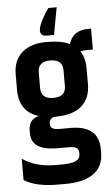

<svg xmlns="http://www.w3.org/2000/svg" viewBox="-61 -807 574 996"><g transform="rotate(-5 226.0 -308.5)"><path d="M441 -532H407Q394 -532 376 -528Q400 -492 400 -439V-356Q400 -284 355.5 -243.5Q311 -203 222 -202Q185 -202 185 -168Q185 -151 196 -144Q207 -137 234 -137H290Q437 -137 437 -15V6Q437 74 387.5 112Q338 150 237 150H199Q85 150 24 111V0Q94 48 196 48H223Q280 48 302 37Q324 26 324 3V-4Q324 -22 313.5 -30Q303 -38 275 -38H215Q78 -38 78 -126V-142Q78 -201 132 -213Q31 -244 31 -356V-439Q31 -512 77 -552Q123 -592 203 -592Q283 -592 325 -571Q346 -641 426 -641H441ZM280 -356V-438Q280 -495 215.5 -495Q151 -495 151 -438V-356Q151 -300 215.5 -300Q280 -300 280 -356ZM208 -625Q176 -625 176 -654Q176 -675 194.5 -710Q213 -745 230 -767H273L247 -625Z"/></g></svg>

Font: Khand Semibold
Style: Regular
Weight: 600
Designer: Devanagari: Sanchit Sawaria, Jyotish Sonowal; Latin: Satya Rajpurohit
Foundry: Indian Type Foundry
Version: Version 1.100;PS 1.0;hotconv 1.0.78;makeotf.lib2.5.61930; tt